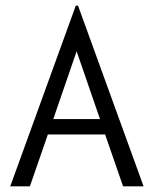

<svg xmlns="http://www.w3.org/2000/svg" viewBox="-20 -654 540 674"><path d="M349 -182H148L85 0H16L246 -634H254L484 0H412ZM331 -236 249 -474 167 -236Z"/></svg>

Font: Vazir Code FD
Style: Code-FD
Weight: 400
Foundry: DejaVu fonts team - Redesigned by Saber Rastikerdar
Version: Version 1.1.2